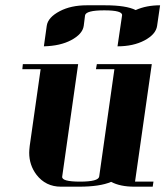

<svg xmlns="http://www.w3.org/2000/svg" viewBox="-20 -702 622 722"><path d="M64 -441.9 65.9 -460.9H273.9L213.9 -38.1Q210.9 -19 280.8 -19Q350.1 -19 353 -38.1L410.2 -441.9H340.8L344.2 -460.9H550.8L487.8 -19H557.1L554.2 0H484.9Q432.1 0 397.9 -18.1Q355.5 0 277.8 0H209Q151.9 0 117.2 -44.9Q89.8 -81.1 89.8 -127.9Q89.8 -136.2 91.8 -153.8L132.8 -441.9ZM145 -527.8 155.8 -605Q160.2 -636.7 205.1 -660.2Q247.1 -682.1 306.2 -682.1H375Q454.6 -682.1 490.2 -664.1Q529.8 -682.1 582 -682.1L570.8 -605Q566.4 -572.8 522.9 -549.8Q481 -527.8 421.9 -527.8L439 -644Q441.9 -663.1 372.1 -663.1Q302.7 -663.1 299.8 -644L294.9 -605Q290.5 -573.7 247.1 -550.8Q206.5 -529.3 145 -527.8Z"/></svg>

Font: Hjet
Style: Italic
Weight: 400
Designer: T. Christopher White
Version: Version 1.2